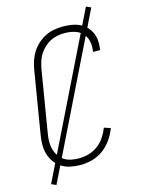

<svg xmlns="http://www.w3.org/2000/svg" viewBox="-132 -889 763 1042"><g transform="rotate(-15 250.0 -368.0)"><path d="M207 8Q179 8 152 2.5Q125 -3 102.5 -17Q80 -31 64.5 -52.5Q49 -74 41.5 -100Q34 -126 34.5 -154Q35 -182 40 -210L97 -555Q101 -580 109 -604.5Q117 -629 131 -651.5Q145 -674 165 -692Q185 -710 208.5 -722Q232 -734 257.5 -738.5Q283 -743 307 -743Q331 -743 354.5 -739.5Q378 -736 399 -726.5Q420 -717 436 -701Q452 -685 461.5 -664.5Q471 -644 473 -620.5Q475 -597 471 -573Q471 -571 471 -570Q471 -569 470 -567H431Q431 -568 431 -569Q431 -570 431 -572Q436 -600 430 -627Q424 -654 406 -672.5Q388 -691 361.5 -698.5Q335 -706 307 -706Q287 -706 266 -702Q245 -698 226 -688Q207 -678 191 -662.5Q175 -647 163.5 -628.5Q152 -610 146 -590Q140 -570 136 -549L79 -204Q75 -182 74.5 -160Q74 -138 79.5 -117Q85 -96 96.5 -78.5Q108 -61 125 -49.5Q142 -38 163.5 -33.5Q185 -29 207 -29Q235 -29 262.5 -36.5Q290 -44 314 -61.5Q338 -79 354.5 -104Q371 -129 381 -155L417 -143Q405 -111 384.5 -81.5Q364 -52 335.5 -31Q307 -10 273.5 -1Q240 8 207 8ZM52 79 25 67 457 -815 484 -803Z"/></g></svg>

Font: Iosevka SS04 Extralight
Style: Italic
Weight: 200
Italic angle: -9°
Monospace: yes
Designer: Belleve Invis
Foundry: Belleve Invis
Version: Version 19.0.0; ttfautohint (v1.8.4)